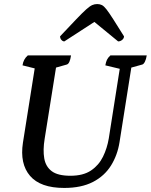

<svg xmlns="http://www.w3.org/2000/svg" viewBox="-20 -914 743 946"><path d="M296 12Q179 12 128 -47.5Q77 -107 93 -211L151 -577L91 -592Q95 -622 117 -641H330Q324 -600 309 -596L256 -581L200 -230Q191 -175 198 -134Q205 -93 235 -70.5Q265 -48 327 -48Q390 -48 428.5 -74Q467 -100 487.5 -142Q508 -184 516 -232L570 -575L499 -592Q502 -609 507 -619.5Q512 -630 524 -641H703Q700 -622 694 -610Q688 -598 681 -596L627 -581L569 -214Q559 -150 527 -98.5Q495 -47 438 -17.5Q381 12 296 12ZM459 -894Q472 -894 482 -889Q492 -884 504.5 -868Q517 -852 537.5 -820Q558 -788 591 -735Q591 -725 582 -717.5Q573 -710 562 -710L445 -806L297 -710Q289 -710 282.5 -717.5Q276 -725 276 -735Q326 -788 356.5 -820Q387 -852 405 -868Q423 -884 434.5 -889Q446 -894 459 -894Z"/></svg>

Font: Petrona SemiBold
Style: Italic
Weight: 600
Italic angle: -9°
Designer: Ringo R. Seeber
Foundry: Ringo R. Seeber
Version: Version 2.001; ttfautohint (v1.8.3)